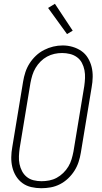

<svg xmlns="http://www.w3.org/2000/svg" viewBox="-20 -986 540 1014"><path d="M198 8Q171 8 145 2Q119 -4 98.5 -19Q78 -34 64.5 -56Q51 -78 45 -103.5Q39 -129 39.5 -156Q40 -183 45 -210L102 -555Q106 -580 114 -604.5Q122 -629 136 -651Q150 -673 169.5 -691.5Q189 -710 212.5 -722Q236 -734 261 -740Q286 -746 311 -746Q338 -746 363.5 -738.5Q389 -731 410 -716.5Q431 -702 444.5 -679.5Q458 -657 464 -632Q470 -607 469.5 -579.5Q469 -552 464 -525L407 -180Q403 -155 395 -130.5Q387 -106 373 -84Q359 -62 339.5 -43.5Q320 -25 296.5 -13Q273 -1 248 3.5Q223 8 198 8ZM199 -29Q220 -29 240.5 -33Q261 -37 279.5 -47Q298 -57 314 -72.5Q330 -88 341 -106.5Q352 -125 358 -145Q364 -165 368 -186L425 -531Q428 -552 429 -573.5Q430 -595 426 -615.5Q422 -636 412.5 -654Q403 -672 386.5 -684Q370 -696 349.5 -701Q329 -706 308 -706Q287 -706 267 -701.5Q247 -697 228.5 -687Q210 -677 194.5 -661.5Q179 -646 168 -627.5Q157 -609 151 -589.5Q145 -570 141 -549L84 -204Q81 -183 80 -161.5Q79 -140 83 -120Q87 -100 96.5 -82Q106 -64 121.5 -51.5Q137 -39 157.5 -34Q178 -29 199 -29ZM334 -806 234 -944 270 -966 364 -824Z"/></svg>

Font: Iosevka Slab XLtObl
Style: Regular
Weight: 200
Italic angle: -9°
Monospace: yes
Designer: Belleve Invis
Foundry: Belleve Invis
Version: Version 11.1.1; ttfautohint (v1.8.3)